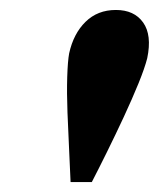

<svg xmlns="http://www.w3.org/2000/svg" viewBox="-20 -613 322 389"><path d="M214.8 -592.8Q252 -592.8 270 -567.4Q288.1 -542 278.3 -495.1Q273.4 -475.6 260.7 -444.3Q248 -413.1 231 -376.5Q213.9 -339.8 196.8 -305.2Q179.7 -270.5 166 -244.1H123Q122.1 -270.5 120.1 -308.1Q118.2 -345.7 116.7 -385.3Q115.2 -424.8 116.2 -457Q117.2 -489.3 120.1 -504.9Q128.9 -544.9 153.3 -568.8Q177.7 -592.8 214.8 -592.8Z"/></svg>

Font: Crimson Pro
Style: Bold Italic
Weight: 700
Italic angle: -12°
Designer: Jacques Le Bailly
Foundry: Baron von Fonthausen
Version: Version 1.003